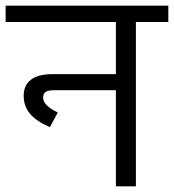

<svg xmlns="http://www.w3.org/2000/svg" viewBox="-30 -661 617 681"><path d="M567 -641V-583H452V0H381V-341H163Q141 -341 132 -335Q123 -329 123 -314Q123 -287 175 -262L147 -210Q100 -230 77 -257Q54 -284 54 -321Q54 -359 80 -378.5Q106 -398 155 -398H381V-583H-10V-641Z"/></svg>

Font: Biryani Light
Style: Regular
Weight: 300
Designer: Dan Reynolds and Mathieu Réguer
Foundry: Dan Reynolds and Mathieu Réguer
Version: Version 1.004; ttfautohint (v1.1) -l 5 -r 5 -G 72 -x 0 -D la